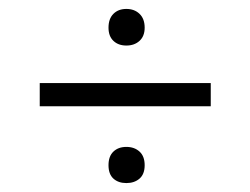

<svg xmlns="http://www.w3.org/2000/svg" viewBox="-20 -582 560 430"><path d="M263 -172Q245 -172 234 -182Q223 -192 223 -212Q223 -232 234 -242.5Q245 -253 263 -253Q281 -253 292.5 -242.5Q304 -232 304 -212Q304 -192 292.5 -182Q281 -172 263 -172ZM69 -396H452V-344H69ZM263 -480Q245 -480 234 -490.5Q223 -501 223 -520Q223 -540 234 -551Q245 -562 263 -562Q281 -562 292.5 -551Q304 -540 304 -520Q304 -501 292.5 -490.5Q281 -480 263 -480Z"/></svg>

Font: Encode Sans Normal
Style: Light
Weight: 300
Designer: Pablo Impallari, Andres Torresi
Foundry: Pablo Impallari, Andres Torresi
Version: Version 1.000; ttfautohint (v1.00) -l 8 -r 50 -G 200 -x 14 -